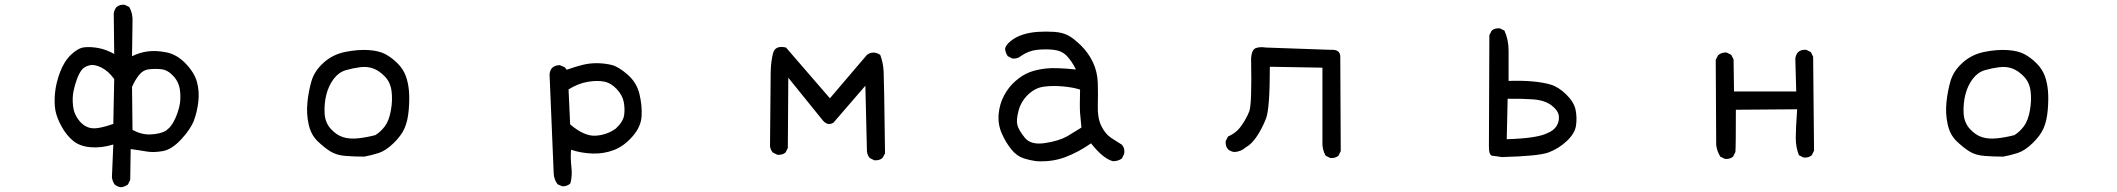

<svg xmlns="http://www.w3.org/2000/svg" viewBox="-20 -663 9040 820"><path d="M497.1 136.7Q481.4 134.8 469.7 125Q460 111.3 458 93.8L463.9 -45.9Q413.1 -30.3 367.2 -34.2Q321.3 -38.1 293 -61Q264.6 -84 243.7 -121.6Q222.7 -159.2 216.8 -190.4Q210.9 -221.7 214.8 -264.6Q218.8 -307.6 236.3 -354.5Q253.9 -401.4 283.7 -429.7Q313.5 -458 339.8 -460.9Q366.2 -463.9 399.4 -458Q432.6 -452.1 467.8 -432.6L465.8 -605.5Q467.8 -621.1 477.5 -632.8Q491.2 -644.5 512.7 -642.6L532.2 -632.8Q547.9 -605.5 545.9 -570.3L543.9 -422.9Q575.2 -438.5 610.4 -443.4Q645.5 -448.2 690.4 -439.5Q735.4 -430.7 772.9 -391.6Q810.5 -352.5 821.3 -312.5Q832 -272.5 827.1 -229.5Q822.3 -186.5 808.6 -149.4Q794.9 -112.3 754.4 -68.4Q713.9 -24.4 674.8 -17.6Q635.7 -10.7 605 -16.1Q574.2 -21.5 538.1 -26.4L536.1 105.5L526.4 125Q512.7 134.8 497.1 136.7ZM688.5 -104.5 704.1 -118.2Q717.8 -133.8 728.5 -157.2Q739.3 -180.7 746.1 -209Q752.9 -237.3 749 -274.4Q745.1 -311.5 720.7 -337.9Q696.3 -364.3 669.9 -367.2Q643.6 -370.1 617.2 -367.2Q590.8 -364.3 573.2 -341.8Q555.7 -319.3 543.9 -292L545.9 -108.4Q585 -86.9 624 -88.9Q663.1 -90.8 688.5 -104.5ZM463.9 -133.8 467.8 -325.2Q444.3 -358.4 414.1 -374Q383.8 -389.6 361.3 -383.8Q338.9 -377.9 328.1 -363.3Q317.4 -348.6 308.6 -325.2Q299.8 -301.8 293.9 -273.4Q288.1 -245.1 292 -210Q295.9 -174.8 318.4 -147.5Q340.8 -120.1 370.6 -115.7Q400.4 -111.3 463.9 -133.8Z M1536.1 5.9Q1494.1 5.9 1455.6 2.9Q1417 0 1390.6 -16.6Q1364.3 -33.2 1335.9 -60.5Q1307.6 -87.9 1297.9 -133.3Q1288.1 -178.7 1293 -226.6Q1297.9 -274.4 1310.5 -317.4Q1323.2 -360.4 1362.3 -395.5Q1401.4 -430.7 1455.1 -441.4Q1508.8 -452.1 1553.7 -449.2Q1598.6 -446.3 1626 -431.6Q1653.3 -417 1677.7 -392.6Q1702.1 -368.2 1712.9 -338.9Q1723.6 -309.6 1726.6 -274.4Q1729.5 -239.3 1725.6 -193.4Q1721.7 -147.5 1708 -115.7Q1694.3 -84 1661.1 -51.8Q1627.9 -19.5 1597.7 -9.8Q1567.4 0 1536.1 5.9ZM1583 -85.9Q1605.5 -99.6 1623.5 -123.5Q1641.6 -147.5 1649.4 -191.4Q1657.2 -235.4 1652.3 -273.4Q1647.5 -311.5 1624 -335.9Q1600.6 -360.4 1575.2 -370.1Q1549.8 -379.9 1518.6 -376Q1487.3 -372.1 1457 -363.3Q1426.8 -354.5 1405.3 -326.2Q1383.8 -297.9 1374 -259.8Q1364.3 -221.7 1366.2 -180.7Q1368.2 -139.6 1392.6 -112.8Q1417 -85.9 1445.3 -77.1Q1473.6 -68.4 1509.8 -72.3Q1545.9 -76.2 1583 -85.9Z M2381.8 132.8 2361.3 124Q2345.7 103.5 2344.7 76.2Q2343.8 48.8 2327.1 -344.7Q2328.1 -360.4 2336.9 -372.1Q2349.6 -384.8 2371.1 -384.8L2391.6 -376L2400.4 -365.2Q2436.5 -377.9 2467.3 -385.7Q2498 -393.6 2531.2 -393.1Q2564.5 -392.6 2593.3 -385.3Q2622.1 -377.9 2660.6 -344.2Q2699.2 -310.5 2710.9 -261.7Q2722.7 -212.9 2720.2 -167.5Q2717.8 -122.1 2681.6 -80.6Q2645.5 -39.1 2602.5 -22.5Q2559.6 -5.9 2511.2 -7.3Q2462.9 -8.8 2418.9 -23.4Q2416 12.7 2420.4 50.3Q2424.8 87.9 2416 120.1Q2403.3 132.8 2381.8 132.8ZM2610.4 -114.3Q2641.6 -143.6 2645.5 -170.9Q2649.4 -198.2 2644 -227.1Q2638.7 -255.9 2614.3 -282.2Q2589.8 -308.6 2560.1 -314.5Q2530.3 -320.3 2489.7 -313.5Q2449.2 -306.6 2408.2 -281.2L2415 -131.8Q2475.6 -80.1 2524.4 -83.5Q2573.2 -86.9 2610.4 -114.3Z M3713.9 21.5 3694.3 11.7Q3684.6 0 3682.6 -15.6L3675.8 -296.9Q3575.2 -180.7 3540 -139.6Q3516.6 -124 3495.1 -147.5L3346.7 -331.1L3344.7 -31.2L3335 -11.7Q3321.3 0 3299.8 -2L3280.3 -11.7Q3270.5 -23.4 3268.6 -39.1Q3270.5 -311.5 3271.5 -356.4Q3272.5 -401.4 3281.7 -436Q3291 -470.7 3336.9 -460L3524.4 -243.2L3682.6 -428.7Q3710 -448.2 3739.3 -428.7Q3752 -395.5 3753.9 -356.4Q3755.9 -317.4 3759.8 -7.8L3749 11.7Q3735.4 23.4 3713.9 21.5Z M4407.2 25.4Q4377.9 21.5 4350.6 12.7Q4323.2 3.9 4299.8 -24.4Q4276.4 -52.7 4258.8 -92.3Q4241.2 -131.8 4245.1 -175.8Q4249 -219.7 4268.6 -255.9Q4288.1 -292 4317.4 -317.4Q4346.7 -342.8 4377 -354.5Q4407.2 -366.2 4448.7 -370.6Q4490.2 -375 4575.2 -366.2Q4556.6 -403.3 4535.6 -424.8Q4514.6 -446.3 4480.5 -450.2Q4446.3 -454.1 4409.2 -450.2Q4372.1 -446.3 4338.9 -422.9Q4325.2 -411.1 4303.7 -413.1L4284.2 -422.9Q4274.4 -436.5 4272.5 -454.1Q4274.4 -469.7 4295.9 -487.3Q4317.4 -504.9 4346.7 -514.6Q4376 -524.4 4412.1 -526.9Q4448.2 -529.3 4482.4 -526.9Q4516.6 -524.4 4540 -512.7Q4563.5 -501 4595.7 -469.7Q4627.9 -438.5 4647.5 -397.5Q4667 -356.4 4668.5 -308.1Q4669.9 -259.8 4668.5 -209.5Q4667 -159.2 4683.6 -125Q4700.2 -90.8 4726.1 -73.7Q4752 -56.6 4771.5 -44.9Q4785.2 -29.3 4781.2 -5.9L4771.5 13.7Q4755.9 25.4 4733.4 25.4Q4692.4 15.6 4639.6 -50.8Q4586.9 -13.7 4530.3 7.8Q4473.6 29.3 4407.2 25.4ZM4538.1 -81.1 4598.6 -118.2Q4594.7 -155.3 4592.8 -180.7Q4590.8 -206.1 4592.8 -280.3Q4563.5 -290 4520 -293.9Q4476.6 -297.9 4439 -293Q4401.4 -288.1 4371.1 -259.3Q4340.8 -230.5 4330.1 -190.4Q4319.3 -150.4 4325.2 -128.4Q4331.1 -106.4 4356.9 -74.7Q4382.8 -43 4441.9 -51.8Q4501 -60.5 4538.1 -81.1Z M5661.1 11.7 5641.6 2Q5626 -25.4 5627.9 -58.6V-374L5403.3 -377.9Q5403.3 -198.2 5386.7 -156.2Q5370.1 -114.3 5348.1 -81.1Q5326.2 -47.9 5299.8 -33.2Q5280.3 -15.6 5252 -13.7Q5236.3 -15.6 5224.6 -25.4Q5212.9 -39.1 5214.8 -60.5L5224.6 -80.1Q5259.8 -94.7 5281.7 -126Q5303.7 -157.2 5315.4 -187.5Q5327.1 -217.8 5323.2 -415Q5326.2 -451.2 5343.3 -457.5Q5360.4 -463.9 5385.7 -460L5663.1 -450.2Q5705.1 -453.1 5704.1 -418.9L5706.1 -17.6L5696.3 2Q5682.6 13.7 5661.1 11.7Z M6393.6 7.8Q6370.1 3.9 6354.5 2.4Q6338.9 1 6338.9 -35.2L6340.8 -512.7L6350.6 -532.2Q6364.3 -543.9 6385.7 -542L6405.3 -532.2Q6422.9 -493.2 6422.9 -446.3V-317.4Q6478.5 -319.3 6523.9 -315.4Q6569.3 -311.5 6602.5 -301.8Q6635.7 -292 6668.9 -259.8Q6702.1 -227.5 6709 -194.3Q6715.8 -161.1 6710.9 -127Q6706.1 -92.8 6670.9 -60.1Q6635.7 -27.3 6592.8 -11.7Q6549.8 3.9 6393.6 7.8ZM6588.9 -94.7Q6614.3 -104.5 6627 -123.5Q6639.6 -142.6 6637.7 -166.5Q6635.7 -190.4 6606.4 -212.9Q6577.1 -235.4 6524.9 -238.8Q6472.7 -242.2 6418.9 -241.2L6415 -68.4Q6545.9 -72.3 6588.9 -94.7Z M7346.7 15.6 7327.1 5.9Q7313.5 -15.6 7309.6 -43L7307.6 -407.2L7317.4 -426.8Q7333 -440.4 7354.5 -438.5L7374 -428.7L7383.8 -409.2L7385.7 -272.5H7651.4L7647.5 -413.1Q7649.4 -428.7 7659.2 -440.4Q7672.9 -452.1 7694.3 -450.2L7713.9 -440.4L7723.6 -420.9L7727.5 -19.5L7717.8 0Q7704.1 11.7 7682.6 9.8L7663.1 0Q7649.4 -33.2 7649.4 -73.7Q7649.4 -114.3 7655.3 -196.3L7393.6 -194.3Q7393.6 -33.2 7391.6 -13.7L7381.8 5.9Q7368.2 17.6 7346.7 15.6Z M8536.1 5.9Q8494.1 5.9 8455.6 2.9Q8417 0 8390.6 -16.6Q8364.3 -33.2 8335.9 -60.5Q8307.6 -87.9 8297.9 -133.3Q8288.1 -178.7 8293 -226.6Q8297.9 -274.4 8310.5 -317.4Q8323.2 -360.4 8362.3 -395.5Q8401.4 -430.7 8455.1 -441.4Q8508.8 -452.1 8553.7 -449.2Q8598.6 -446.3 8626 -431.6Q8653.3 -417 8677.7 -392.6Q8702.1 -368.2 8712.9 -338.9Q8723.6 -309.6 8726.6 -274.4Q8729.5 -239.3 8725.6 -193.4Q8721.7 -147.5 8708 -115.7Q8694.3 -84 8661.1 -51.8Q8627.9 -19.5 8597.7 -9.8Q8567.4 0 8536.1 5.9ZM8583 -85.9Q8605.5 -99.6 8623.5 -123.5Q8641.6 -147.5 8649.4 -191.4Q8657.2 -235.4 8652.3 -273.4Q8647.5 -311.5 8624 -335.9Q8600.6 -360.4 8575.2 -370.1Q8549.8 -379.9 8518.6 -376Q8487.3 -372.1 8457 -363.3Q8426.8 -354.5 8405.3 -326.2Q8383.8 -297.9 8374 -259.8Q8364.3 -221.7 8366.2 -180.7Q8368.2 -139.6 8392.6 -112.8Q8417 -85.9 8445.3 -77.1Q8473.6 -68.4 8509.8 -72.3Q8545.9 -76.2 8583 -85.9Z"/></svg>

Font: NaikaiFont
Style: Regular-Lite
Weight: 400
Version: Version 1.67